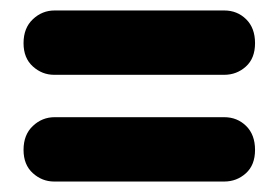

<svg xmlns="http://www.w3.org/2000/svg" viewBox="-20 -529 532 367"><path d="M25 -446.5Q25 -475.5 42.8 -492.2Q60.5 -509 84.5 -509H408.5Q433.5 -509 450.5 -492.2Q467.5 -475.5 467.5 -446.5Q467.5 -417.5 450 -401.8Q432.5 -386 408.5 -386H83.5Q60.5 -386 42.8 -402Q25 -418 25 -446.5ZM25 -242.5Q25 -271.5 42.8 -288.2Q60.5 -305 84.5 -305H408.5Q433.5 -305 450.5 -288.2Q467.5 -271.5 467.5 -242.5Q467.5 -213.5 450 -197.8Q432.5 -182 408.5 -182H83.5Q60.5 -182 42.8 -198Q25 -214 25 -242.5Z"/></svg>

Font: Fraunces 144pt S100 Black
Style: Regular
Weight: 900
Version: Version 1.000